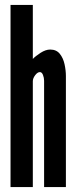

<svg xmlns="http://www.w3.org/2000/svg" viewBox="-20 -755 306 775"><path d="M22.5 0V-735H112.5V-517Q123 -528.5 143.8 -541.8Q164.5 -555 182.5 -555Q207.5 -555 221.2 -538Q235 -521 240.5 -496Q246 -471 246 -448V0H158V-429Q158 -441 153.5 -452.5Q149 -464 141 -464Q131.5 -464 122 -451.5Q112.5 -439 112.5 -427V0Z"/></svg>

Font: League Gothic SemiCondensed
Style: Regular
Weight: 400
Width: 4
Designer: The League of Moveable Type
Version: Version 2.001